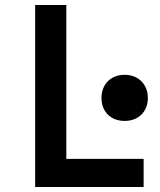

<svg xmlns="http://www.w3.org/2000/svg" viewBox="-20 -750 640 770"><path d="M121 0H556V-113H246V-730H121ZM480 -265C535 -265 573 -302 573 -357C573 -412 535 -450 480 -450C424 -450 387 -412 387 -357C387 -302 424 -265 480 -265Z"/></svg>

Font: JetBrains Mono
Style: Bold
Weight: 558
Monospace: yes
Designer: Philipp Nurullin, Konstantin Bulenkov
Foundry: JetBrains
Version: Version 2.305